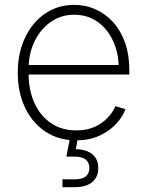

<svg xmlns="http://www.w3.org/2000/svg" viewBox="-20 -567 603 791"><path d="M293.9 11.2Q221.2 11.2 167 -24.9Q112.8 -61 83 -124Q53.2 -187 53.2 -267.6Q53.2 -348.1 83 -411.4Q112.8 -474.6 165.3 -510.7Q217.8 -546.9 285.6 -546.9Q333 -546.9 374.3 -528.3Q415.5 -509.8 446.8 -474.9Q478 -439.9 495.4 -390.6Q512.7 -341.3 512.7 -279.3V-259.8H80.1V-299.3H488.8L469.2 -284.7Q469.2 -347.7 446 -397.9Q422.9 -448.2 381.6 -477.3Q340.3 -506.3 285.6 -506.3Q231.4 -506.3 189 -476.6Q146.5 -446.8 122.1 -396Q97.7 -345.2 97.7 -281.7V-264.6Q97.7 -197.3 121.3 -144Q145 -90.8 189.2 -60.3Q233.4 -29.8 294.4 -29.8Q338.4 -29.8 370.6 -44.7Q402.8 -59.6 424.3 -82.8Q445.8 -106 455.6 -129.9L497.1 -117.2Q484.9 -85 457.5 -55.7Q430.2 -26.4 388.9 -7.6Q347.7 11.2 293.9 11.2ZM237.3 204.1V171.9H288.1Q317.9 171.9 333 159.9Q348.1 147.9 348.1 125Q348.1 102.5 333 90.3Q317.9 78.1 286.1 78.1H253.4L271.5 -14.2H300.8V0L292.5 47.4Q336.9 48.8 360.8 68.8Q384.8 88.9 384.8 125.5Q384.8 163.1 359.6 183.6Q334.5 204.1 288.6 204.1Z"/></svg>

Font: Inter 18pt ExtraLight
Style: Regular
Weight: 250
Designer: Rasmus Andersson
Foundry: rsms
Version: Version 4.001;git-66647c0bb